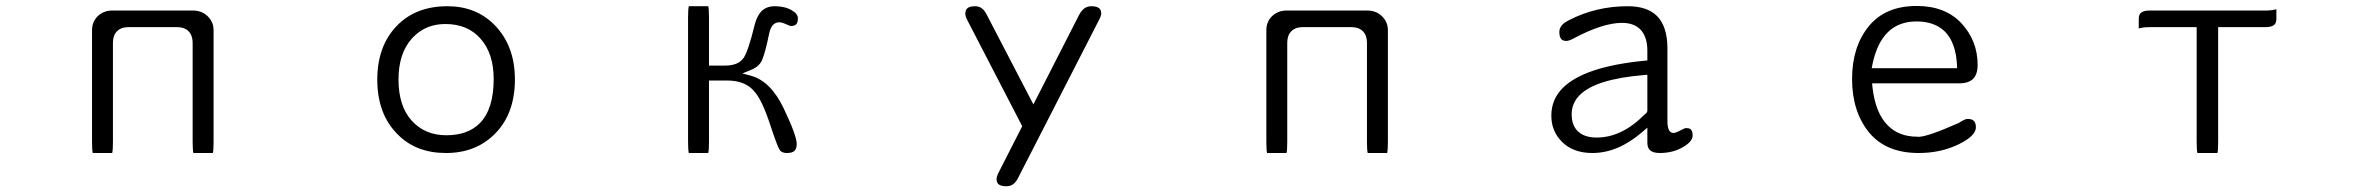

<svg xmlns="http://www.w3.org/2000/svg" viewBox="-20 -510 8040 654"><path d="M362.3 11.2Q364.7 0.5 364.7 -27.3V-365.2V-365.7Q365.2 -390.6 378.9 -403.8Q391.6 -417 414.6 -417.5H415H585H585.4Q608.9 -417 622.1 -403.8Q635.7 -390.1 636.2 -365.7V-365.2V-27.3Q636.2 0.5 638.7 11.2H705.1Q707.5 0.5 707.5 -27.3V-407.2Q707.5 -435.1 687.5 -454.6Q667.5 -474.1 637.7 -474.1H362.3Q332.5 -474.1 312 -454.1Q293.5 -435.1 293.5 -407.2V-27.3Q293.5 0.5 295.9 11.2Z M1497.1 -428.2Q1573.2 -428.2 1617.4 -377.7Q1661.6 -327.1 1661.6 -241.2Q1661.6 -137.7 1613.8 -89.8Q1573.2 -49.3 1500 -49.3Q1427.2 -49.3 1381.8 -99.6Q1337.4 -149.4 1337.4 -239.3Q1337.4 -326.2 1381.3 -377L1389.2 -385.3Q1432.1 -428.2 1497.1 -428.2ZM1503.9 -488.8Q1395 -488.8 1330.1 -420.4Q1265.1 -351.6 1265.1 -238.8Q1265.1 -121.1 1335 -51.8Q1397.5 11.2 1499 11.2Q1603 11.2 1668.5 -56.9Q1733.9 -125 1733.9 -239.3Q1733.9 -355.5 1663.1 -426.3Q1600.6 -488.8 1503.9 -488.8Z M2392.6 11.2Q2395 0.5 2395 -28.3V-235.8H2456.1Q2520.5 -235.8 2550.8 -196.8Q2575.7 -168.9 2603 -86.4Q2627 -13.7 2634.8 -1Q2637.2 2.4 2638.2 3.9Q2646 11.2 2660.2 11.2Q2678.7 11.2 2686.3 3.7Q2693.8 -3.9 2693.8 -19.5Q2693.8 -48.3 2648.9 -142.1Q2605 -233.4 2538.1 -252L2508.8 -259.8L2537.1 -271.5Q2565.4 -282.2 2575.7 -305.2Q2586.9 -331.1 2600.1 -396.5Q2604.5 -416.5 2613.3 -425.3Q2622.1 -434.1 2633.8 -434.1Q2644 -434.1 2659.2 -426.8Q2666.5 -423.3 2669.9 -422.4Q2673.3 -421.4 2673.8 -421.4Q2686 -421.4 2691.9 -427.2Q2697.8 -433.1 2697.8 -448.2Q2697.8 -462.9 2676.8 -475.1Q2653.3 -488.8 2619.1 -488.8Q2590.8 -488.8 2573.7 -471.7Q2558.6 -456.1 2550.8 -426.3Q2528.8 -335.4 2512.7 -312.5Q2494.6 -286.6 2450.2 -286.6H2395V-449.2Q2395 -478 2392.6 -488.8H2326.2Q2323.7 -478 2323.7 -449.2V-28.3Q2323.7 0.5 2326.2 11.2Z M3374.5 100.1Q3374.5 102.5 3375 105.2Q3375.5 107.9 3376 109.9Q3377.4 113.8 3380.4 116.7Q3388.2 124.5 3408.2 124.5Q3424.8 124.5 3436 113.3Q3442.9 106.4 3447.8 96.2L3722.7 -440.4Q3731 -455.6 3731 -463.9Q3731 -475.1 3725.1 -481Q3717.3 -488.8 3697.3 -488.8Q3679.7 -488.8 3668 -476.6Q3661.1 -469.7 3655.8 -459.5L3500 -154.3L3340.3 -461.4Q3335.4 -471.2 3329.1 -477.5Q3317.9 -488.8 3301.8 -488.8Q3277.3 -488.8 3271 -476.6Q3268.1 -471.2 3268.1 -462.9Q3268.1 -454.1 3275.4 -440.4L3461.9 -80.1L3382.3 76.2Q3374.5 91.3 3374.5 100.1Z M4362.3 11.2Q4364.7 0.5 4364.7 -27.3V-365.2V-365.7Q4365.2 -390.6 4378.9 -403.8Q4391.6 -417 4414.6 -417.5H4415H4585H4585.4Q4608.9 -417 4622.1 -403.8Q4635.7 -390.1 4636.2 -365.7V-365.2V-27.3Q4636.2 0.5 4638.7 11.2H4705.1Q4707.5 0.5 4707.5 -27.3V-407.2Q4707.5 -435.1 4687.5 -454.6Q4667.5 -474.1 4637.7 -474.1H4362.3Q4332.5 -474.1 4312 -454.1Q4293.5 -435.1 4293.5 -407.2V-27.3Q4293.5 0.5 4295.9 11.2Z M5591.3 -255.4V-132.8Q5591.3 -128.4 5587.4 -124.5Q5585.4 -122.6 5581.1 -119.1Q5503.9 -41.5 5418.9 -41.5Q5375.5 -41.5 5354 -63.5Q5333.5 -83.5 5333.5 -121.1Q5333.5 -158.7 5361.3 -186.5Q5415.5 -240.7 5580.1 -254.4ZM5591.3 -75.2V-24.4Q5591.3 -7.3 5599.6 1Q5609.9 11.2 5633.8 11.2Q5678.7 11.2 5713.4 -9.3Q5745.6 -28.3 5745.6 -48.8Q5745.6 -65.4 5737.3 -70.8Q5732.4 -73.7 5723.6 -73.7Q5717.8 -73.7 5705.1 -66.4Q5688 -57.1 5680.7 -57.1Q5673.3 -57.1 5668.5 -62Q5659.7 -70.8 5659.7 -96.7V-346.7Q5659.2 -420.4 5624 -455.6Q5590.8 -488.8 5524.4 -488.8Q5415.5 -488.8 5323.7 -440.9Q5291.5 -425.3 5291.5 -401.4Q5291.5 -383.3 5298.8 -376Q5304.2 -370.6 5315.4 -370.6Q5323.7 -370.6 5338.9 -378.4Q5439 -432.1 5504.9 -432.1Q5544.9 -432.1 5566.9 -410.2Q5591.3 -385.7 5591.3 -336.9V-304.2L5582 -303.2Q5376 -283.2 5303.2 -210.4Q5264.2 -171.4 5264.2 -116.2Q5264.2 -62 5302 -25.4Q5339.8 11.2 5404.3 11.2Q5491.2 11.2 5574.2 -60.5ZM5581.1 -119.1 5581.5 -119.6Q5581.1 -119.6 5581.1 -119.1Z M6605 -402.3Q6642.1 -364.7 6646 -288.6L6646.5 -277.8H6355.5L6357.9 -290Q6372.6 -362.3 6409.9 -399.7Q6447.3 -437 6508.5 -437Q6569.8 -437 6605 -402.3ZM6356.9 -226.1H6653.3Q6685.5 -226.1 6700.9 -241.5Q6716.3 -256.8 6716.3 -289.1Q6716.3 -371.1 6661.1 -430.7Q6606 -489.7 6508.8 -489.7Q6401.4 -489.7 6345 -419.9Q6288.6 -350.1 6288.6 -241.2Q6288.6 -129.9 6346.7 -58.6Q6404.3 11.2 6515.6 11.2Q6591.3 11.2 6652.8 -19Q6681.6 -33.2 6696 -47.6Q6710.4 -62 6710.4 -76.2Q6710.4 -91.3 6703.6 -98.1Q6696.8 -105 6681.6 -105Q6677.7 -105 6670.2 -101.6Q6662.6 -98.1 6652.3 -91.3Q6545.4 -43.9 6514.6 -43.9Q6512.7 -43.9 6510.7 -44.4Q6448.2 -44.4 6410.6 -82.5Q6367.7 -125 6357.9 -214.8Z M7533.2 11.2Q7535.6 0.5 7535.6 -28.3V-417.5H7696.3Q7718.8 -417.5 7727.5 -426.3Q7733.9 -432.6 7733.9 -445.8V-478.5Q7718.8 -474.1 7696.3 -474.1H7301.8Q7280.3 -474.1 7271.5 -465.3Q7265.1 -459 7265.1 -445.8V-413.1Q7279.8 -417.5 7301.8 -417.5H7462.4V-28.3Q7462.4 0.5 7464.8 11.2Z"/></svg>

Font: YuPearl-ExtraLight
Style: ExtraLight
Weight: 200
Designer: Max Yao
Foundry: Max-Everyday
Version: Version 1.011; ttfautohint (v1.8.3)